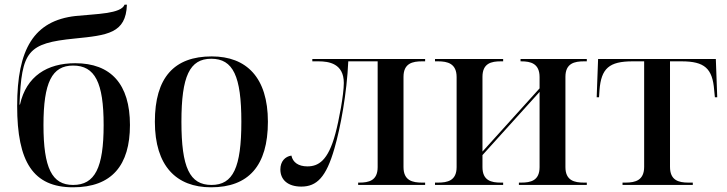

<svg xmlns="http://www.w3.org/2000/svg" viewBox="-20 -787 3092 817"><path d="M291 10C456 10 533 -84 533 -255C533 -429 452 -518 300 -518C181 -518 92 -463 65 -342H63C72 -570 97 -603 298 -623C437 -637 516 -645 520 -767H510C495 -728 390 -728 302 -719C124 -699 53 -578 53 -336C53 -98 121 10 291 10ZM291 0C201 0 165 -72 165 -255C165 -436 201 -508 291 -508C384 -508 421 -436 421 -255C421 -73 384 0 291 0Z M878 10C1037 10 1120 -81 1120 -269C1120 -457 1029 -547 881 -547C721 -547 639 -457 639 -269C639 -81 730 10 878 10ZM880 0C787 0 752 -74 752 -269C752 -463 787 -537 879 -537C972 -537 1007 -463 1007 -269C1007 -74 972 0 880 0Z M1262 7C1328 7 1368 -33 1403 -155C1429 -244 1456 -390 1462 -526H1587V-76C1587 -18 1549 -10 1509 -10H1504V0H1789V-10H1776C1736 -10 1697 -18 1697 -76V-460C1697 -518 1736 -526 1776 -526H1789V-536H1309V-526H1335C1379 -526 1443 -517 1443 -434C1443 -384 1422 -273 1407 -218C1376 -102 1334 -79 1288 -79C1250 -79 1226 -96 1220 -125C1193 -121 1173 -100 1173 -66C1173 -22 1205 7 1262 7Z M1831 0H2121V-10H2111C2071 -10 2033 -18 2033 -76V-127L2276 -396V-76C2276 -18 2238 -10 2198 -10H2188V0H2477V-10H2465C2425 -10 2386 -18 2386 -76V-460C2386 -518 2425 -526 2465 -526H2477V-536H2195V-526H2198C2238 -526 2276 -517 2276 -459V-411L2033 -142V-460C2033 -518 2071 -526 2111 -526H2121V-536H1831V-526H1844C1884 -526 1923 -517 1923 -459V-76C1923 -18 1884 -10 1844 -10H1831Z M2629 0H2928V-10H2909C2867 -10 2831 -20 2831 -77V-526H2880C2978 -526 3012 -496 3019 -403L3022 -373H3032L3026 -536H2525L2519 -373H2529L2531 -403C2538 -496 2572 -526 2672 -526H2721V-77C2721 -20 2684 -10 2642 -10H2629Z"/></svg>

Font: Noto Serif Display Medium
Style: Regular
Weight: 500
Designer: Monotype Design Team
Foundry: Monotype Imaging Inc.
Version: Version 2.009